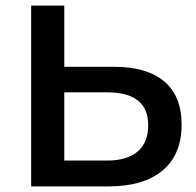

<svg xmlns="http://www.w3.org/2000/svg" viewBox="-20 -664 699 684"><path d="M627 -220Q627 -113 559 -56.5Q491 0 368 0H91V-644H209V-426H387Q503 -426 565 -374Q627 -322 627 -220ZM508 -218Q508 -335 362 -335H209V-92H362Q432 -92 470 -124Q508 -156 508 -218Z"/></svg>

Font: Montserrat Ace
Style: Bold
Weight: 600
Designer: Julieta Ulanovsky
Foundry: Julieta Ulanovsky
Version: Version 1